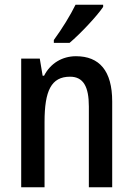

<svg xmlns="http://www.w3.org/2000/svg" viewBox="-20 -786 557 806"><path d="M413 -757V-766H297C275 -721 241 -666 206 -618V-606H272C316 -643 386 -717 413 -757ZM299 -550C242 -550 192 -521 165 -468H159L147 -540H69V0H167V-274C167 -405 195 -464 274 -464C330 -464 353 -422 353 -339V0H451V-360C451 -489 397 -550 299 -550Z"/></svg>

Font: Noto Sans Armenian Condensed Medium
Style: Regular
Weight: 500
Width: 3
Designer: Monotype Design Team
Foundry: Monotype Imaging Inc.
Version: Version 2.008